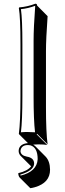

<svg xmlns="http://www.w3.org/2000/svg" viewBox="-20 -718 348 1030"><path d="M89.8 -200.2V-481.9Q89.8 -625 81.1 -674.8L83 -678.2Q128.9 -682.1 169.9 -698.2Q174.3 -697.8 176.8 -695.8Q178.7 -692.4 179.2 -688L235.4 -631.3Q226.6 -509.3 226.6 -443.4V-143.6Q226.6 -8.8 235.4 56.6L179.2 0L176.8 2.9L233.4 59.6Q215.3 56.6 186.5 56.6Q173.3 56.6 158.2 57.6Q164.1 61.5 168.9 65.9L225.1 122.6Q248 147 248.5 192.4Q248.5 263.2 166 286.6Q154.3 290 142.6 291.5L85.9 234.9Q78.1 226.1 78.1 210.9Q127.9 199.2 147 174.3L146.5 173.8L89.8 117.2Q80.6 106.4 80.1 92.8Q80.1 63.5 110.8 53.2Q120.6 50.3 129.9 49.8L83 2.9L81.1 0Q89.8 -64.9 89.8 -200.2ZM129.9 60.1Q98.6 60.1 91.3 84Q89.8 88.9 89.8 92.8Q91.3 115.7 123.5 122.1Q162.1 128.4 163.1 158.2Q163.1 191.4 108.9 211.9Q98.6 215.8 88.9 218.8Q89.8 222.2 90.3 224.1Q178.2 202.6 182.1 136.2Q182.1 72.8 142.6 61.5Q135.7 60.1 129.9 60.1ZM100.1 -200.2Q100.1 -72.3 92.3 -8.3Q111.8 -10.3 129.9 -9.8Q148.9 -9.8 168 -8.3Q160.2 -73.7 160.2 -200.2V-500Q160.2 -568.4 168.9 -687Q131.3 -672.9 92.3 -668.9Q100.1 -615.2 100.1 -481.9Z"/></svg>

Font: Linux Biolinum Shadow O
Style: Regular
Weight: 400
Designer: Philipp H. Poll
Foundry: Philipp H. Poll
Version: Version 1.0.4